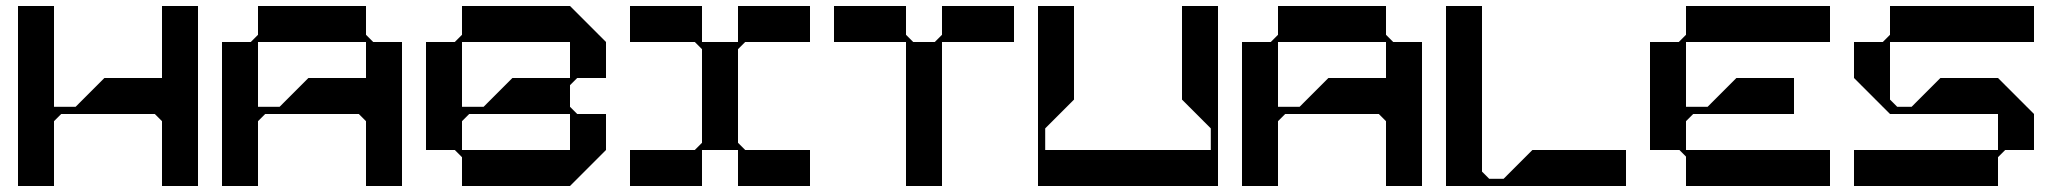

<svg xmlns="http://www.w3.org/2000/svg" viewBox="-20 -620 6840 640"><path d="M640 -600H520V-360H328L232 -264H160V-600H40V0H160V-216L184 -240H496L520 -216V0H640Z M1224 -480 1200 -504V-600H840V-504L816 -480H720V0H840V-216L864 -240H1176L1200 -216V0H1320V-480ZM1200 -360H1008L912 -264H840V-480H1200Z M1904 -360H2000V-480L1880 -600H1520V-504L1496 -480H1400V-120H1496L1520 -96V0H1880L2000 -120V-240H1904L1880 -264V-336ZM1880 -120H1520V-216L1544 -240H1880ZM1688 -360 1592 -264H1520V-480H1880V-360Z M2464 -480H2680V-600H2440V-480H2320V-600H2080V-480H2296L2320 -456V-144L2296 -120H2080V0H2320V-120H2440V0H2680V-120H2464L2440 -144V-456Z M3120 -600V-504L3096 -480H3024L3000 -504V-600H2760V-480H3000V0H3120V-480H3360V-600Z M3920 -600V-408V-381V-288L4016 -192V-120H3464V-192L3560 -288V-381V-408V-600H3440V-408V-381V-288V-212V-168V-120V0H4040V-120V-168V-212V-288V-381V-408V-600Z M4624 -480 4600 -504V-600H4240V-504L4216 -480H4120V0H4240V-216L4264 -240H4576L4600 -216V0H4720V-480ZM4600 -360H4408L4312 -264H4240V-480H4600Z M5088 -120 4992 -24H4944L4920 -48V-600H4800V0H4920H4968H5012H5088H5400V-120Z M6080 -480V-600H5600V-504L5576 -480H5480V-120H5578L5600 -98V0H6080V-120H5602H5600V-216L5624 -240H5648H5692H5768H5960V-360H5768L5672 -264H5600V-480Z M6280 -480H6760V-600H6280V-504L6256 -480H6160V-360L6280 -240H6640V-120H6160V0H6640V-96L6664 -120H6760V-240L6640 -360H6448L6352 -264H6304L6280 -288Z"/></svg>

Font: KUBO
Style: Regular
Weight: 400
Version: Version 001.000